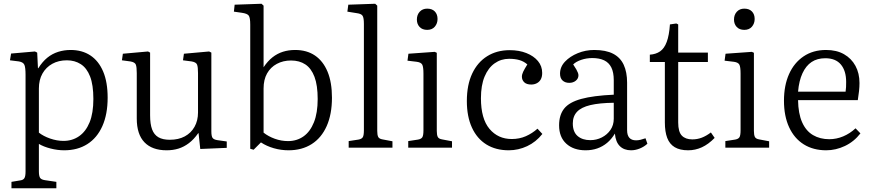

<svg xmlns="http://www.w3.org/2000/svg" viewBox="-20 -786 4639 1022"><path d="M41 216V182L89 174Q104 172 110 162Q116 152 116 127V-388Q116 -426 110 -440.5Q104 -455 81 -459L33 -465L39 -501L166 -512L178 -506L182 -423H184Q206 -458 232 -479Q258 -500 289.5 -510Q321 -520 356 -520Q417 -520 461 -491Q505 -462 529 -405.5Q553 -349 553 -266Q553 -178 525 -115Q497 -52 445 -19Q393 14 322 14Q286 14 249 4.5Q212 -5 187 -20V126Q187 150 193 160Q199 170 219 173L280 182V216ZM318 -36Q365 -36 401 -61Q437 -86 457 -135Q477 -184 477 -259Q477 -334 459.5 -379Q442 -424 410 -444.5Q378 -465 336 -465Q292 -465 258.5 -446.5Q225 -428 206 -394.5Q187 -361 187 -315V-80Q211 -61 247 -48.5Q283 -36 318 -36Z M867 14Q790 14 749 -28.5Q708 -71 708 -155V-397Q708 -429 703 -442Q698 -455 674 -459L629 -465L634 -500L768 -512L779 -506V-172Q779 -126 789.5 -97.5Q800 -69 823 -55.5Q846 -42 884 -42Q930 -42 963.5 -60Q997 -78 1015.5 -111Q1034 -144 1034 -187V-397Q1034 -429 1029 -442Q1024 -455 1000 -459L954 -465L959 -500L1093 -512L1105 -506V-87Q1105 -61 1111.5 -52Q1118 -43 1137 -40L1187 -33V1L1046 7L1037 -77H1035Q1012 -44 985.5 -24Q959 -4 930 5Q901 14 867 14Z M1330 11 1312 6V-655Q1312 -692 1304 -703Q1296 -714 1267 -718L1225 -724L1229 -761L1372 -766L1383 -756V-432V-428Q1405 -461 1430.5 -481Q1456 -501 1486 -510.5Q1516 -520 1551 -520Q1613 -520 1656.5 -490.5Q1700 -461 1723.5 -404.5Q1747 -348 1747 -266Q1747 -178 1719 -115Q1691 -52 1639 -19Q1587 14 1516 14Q1476 14 1437.5 3Q1399 -8 1369 -28ZM1513 -35Q1560 -35 1595.5 -60Q1631 -85 1651 -135Q1671 -185 1671 -259Q1671 -332 1654 -377Q1637 -422 1605.5 -443Q1574 -464 1529 -464Q1487 -464 1453.5 -446Q1420 -428 1401.5 -395Q1383 -362 1383 -315V-80Q1408 -60 1442.5 -47.5Q1477 -35 1513 -35Z M1836 0V-35L1888 -43Q1905 -46 1911 -55.5Q1917 -65 1917 -93V-659Q1917 -691 1910 -702Q1903 -713 1879 -716L1829 -724L1834 -761L1977 -766L1988 -756V-89Q1988 -68 1993 -57.5Q1998 -47 2016 -44L2069 -34V0Z M2153 0V-35L2205 -43Q2222 -46 2228 -55.5Q2234 -65 2234 -93V-394Q2234 -430 2227.5 -442Q2221 -454 2199 -457L2149 -463L2154 -500L2294 -510L2305 -505V-89Q2305 -68 2310 -57.5Q2315 -47 2333 -44L2386 -34V0ZM2254 -627Q2228 -627 2213.5 -642.5Q2199 -658 2199 -682Q2199 -707 2214 -723.5Q2229 -740 2254 -740Q2280 -740 2294.5 -725Q2309 -710 2309 -685Q2309 -661 2294.5 -644Q2280 -627 2254 -627Z M2688 14Q2619 14 2569 -17Q2519 -48 2492 -107Q2465 -166 2465 -248Q2465 -334 2493.5 -394.5Q2522 -455 2573.5 -487Q2625 -519 2693 -519Q2743 -519 2782 -503.5Q2821 -488 2843.5 -461Q2866 -434 2866 -398Q2866 -377 2858.5 -363.5Q2851 -350 2837.5 -343Q2824 -336 2808 -336Q2783 -336 2770.5 -348Q2758 -360 2758 -378Q2758 -390 2765 -404.5Q2772 -419 2787 -443Q2769 -459 2745.5 -466Q2722 -473 2690 -473Q2647 -473 2613 -449Q2579 -425 2559.5 -378.5Q2540 -332 2540 -263Q2540 -154 2585.5 -100Q2631 -46 2704 -46Q2745 -46 2779 -61Q2813 -76 2841 -101L2867 -73Q2833 -30 2786 -8Q2739 14 2688 14Z M3097 14Q3033 14 2994.5 -21Q2956 -56 2956 -119Q2956 -174 2983 -208Q3010 -242 3074 -259.5Q3138 -277 3247 -282V-359Q3247 -401 3234 -427Q3221 -453 3195.5 -465Q3170 -477 3133 -477Q3102 -477 3074 -467.5Q3046 -458 3031 -443Q3042 -427 3048 -416Q3054 -405 3056.5 -398Q3059 -391 3059 -385Q3059 -368 3045 -356.5Q3031 -345 3010 -345Q2988 -345 2974.5 -357.5Q2961 -370 2961 -394Q2961 -430 2987.5 -458Q3014 -486 3055.5 -503Q3097 -520 3143 -520Q3205 -520 3243.5 -500Q3282 -480 3300 -441Q3318 -402 3318 -346V-93Q3318 -66 3330 -52.5Q3342 -39 3366 -39Q3377 -39 3389.5 -42Q3402 -45 3416 -50L3426 -21Q3409 -5 3385.5 4.5Q3362 14 3339 14Q3302 14 3279.5 -8Q3257 -30 3253 -75Q3235 -45 3211.5 -25.5Q3188 -6 3159.5 4Q3131 14 3097 14ZM3122 -40Q3155 -40 3183.5 -54.5Q3212 -69 3229.5 -94.5Q3247 -120 3247 -154V-239Q3170 -238 3122 -226.5Q3074 -215 3051.5 -191Q3029 -167 3029 -129Q3029 -84 3054.5 -62Q3080 -40 3122 -40Z M3643 14Q3599 14 3571.5 -2.5Q3544 -19 3531.5 -52Q3519 -85 3519 -134V-456H3439V-495Q3471 -497 3493.5 -512.5Q3516 -528 3529 -563Q3542 -598 3546 -656L3580 -661L3590 -656V-506H3748V-456H3590V-134Q3590 -84 3609.5 -64Q3629 -44 3665 -44Q3691 -44 3715 -53Q3739 -62 3764 -81L3784 -52Q3751 -18 3716 -2Q3681 14 3643 14Z M3841 0V-35L3893 -43Q3910 -46 3916 -55.5Q3922 -65 3922 -93V-394Q3922 -430 3915.5 -442Q3909 -454 3887 -457L3837 -463L3842 -500L3982 -510L3993 -505V-89Q3993 -68 3998 -57.5Q4003 -47 4021 -44L4074 -34V0ZM3942 -627Q3916 -627 3901.5 -642.5Q3887 -658 3887 -682Q3887 -707 3902 -723.5Q3917 -740 3942 -740Q3968 -740 3982.5 -725Q3997 -710 3997 -685Q3997 -661 3982.5 -644Q3968 -627 3942 -627Z M4378 14Q4309 14 4258.5 -17.5Q4208 -49 4180.5 -108.5Q4153 -168 4153 -250Q4153 -331 4180 -391.5Q4207 -452 4257.5 -486Q4308 -520 4377 -520Q4433 -520 4472.5 -497.5Q4512 -475 4533.5 -435.5Q4555 -396 4555 -344Q4555 -324 4552.5 -301Q4550 -278 4546 -253H4228Q4229 -182 4249.5 -135.5Q4270 -89 4307.5 -67Q4345 -45 4394 -45Q4432 -45 4468 -60Q4504 -75 4534 -103L4560 -76Q4526 -32 4477.5 -9Q4429 14 4378 14ZM4228 -298H4481Q4483 -311 4483.5 -323Q4484 -335 4484 -350Q4484 -409 4456 -442.5Q4428 -476 4373 -476Q4330 -476 4300 -456Q4270 -436 4251.5 -396Q4233 -356 4228 -298Z"/></svg>

Font: Literata 18pt Light
Style: Regular
Weight: 300
Designer: Latin by Veronika Burian and Jose Scaglione. Greek by Irene Vlachou. Cyrillic by Vera Evstafieva.
Foundry: TypeTogether
Version: Version 3.103;gftools[0.9.29]